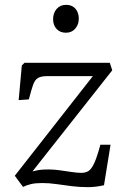

<svg xmlns="http://www.w3.org/2000/svg" viewBox="-20 -764 513 792"><path d="M81 -505H433L443 -474L114 -57Q125 -60 136.5 -62Q148 -64 159.5 -64.5Q171 -65 181 -65Q203 -65 227.5 -61.5Q252 -58 275.5 -54.5Q299 -51 315 -51Q333 -51 345 -58.5Q357 -66 368.5 -90.5Q380 -115 394 -167H436L409 0Q375 8 342 8Q309 8 276.5 4Q244 0 213.5 -4.5Q183 -9 154 -9Q126 -9 107.5 -4.5Q89 0 75 7L41 -39L363 -450H175Q150 -450 137 -442.5Q124 -435 116.5 -414Q109 -393 99 -354L57 -351L70 -494ZM199 -685Q199 -710 213.5 -727Q228 -744 252 -744Q269 -744 280.5 -737Q292 -730 298.5 -717Q305 -704 305 -687Q305 -663 290.5 -646Q276 -629 252 -629Q228 -629 213.5 -644.5Q199 -660 199 -685Z"/></svg>

Font: Literata Light
Style: Italic
Weight: 300
Italic angle: -2°
Designer: Latin by Veronika Burian and Jose Scaglione. Greek by Irene Vlachou. Cyrillic by Vera Evstafieva
Foundry: TypeTogether
Version: Version 3.103;gftools[0.9.29]